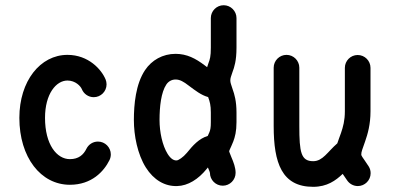

<svg xmlns="http://www.w3.org/2000/svg" viewBox="-20 -705 1499 731"><path d="M309.1 -138.7C297.9 -115.7 279.3 -99.1 246.1 -99.1C196.3 -99.1 151.4 -154.3 151.4 -256.3C151.4 -347.7 193.8 -398.4 236.8 -398.4C267.6 -398.4 287.1 -376.5 291.5 -365.7C298.8 -347.7 316.4 -335 336.9 -335C363.8 -335 385.7 -356.9 385.7 -383.8C385.7 -390.1 384.3 -397 382.3 -401.9C366.7 -440.4 316.9 -496.1 236.8 -496.1C133.3 -496.1 53.7 -396.5 53.7 -256.3C53.7 -106 135.3 -1.5 246.1 -1.5C329.1 -1.5 375.5 -52.2 397 -95.7C399.9 -101.6 401.9 -109.4 401.9 -117.2C401.9 -144 379.9 -166 353 -166C334 -166 317.4 -155.3 309.1 -138.7Z M877 -46.9C877 -66.9 869.6 -86.4 860.4 -107.9C854.5 -122.1 852.5 -128.9 852.5 -127.9C852.5 -133.3 856.9 -138.2 868.2 -166.5C874.5 -183.1 880.4 -204.6 880.4 -239.7V-276.9C880.4 -319.3 872.6 -346.2 865.7 -365.2C859.9 -383.3 856.9 -390.1 856.9 -398.4C856.9 -407.7 859.4 -413.6 865.2 -430.7C872.1 -448.7 880.4 -474.1 880.4 -523.4V-636.2C880.4 -663.1 858.4 -685.1 831.5 -685.1C804.7 -685.1 782.7 -663.1 782.7 -636.2V-523.4C782.7 -490.2 779.3 -479 773.4 -463.9L768.6 -449.2L758.3 -457C725.1 -481.9 691.9 -500 648.4 -500C599.6 -500 557.6 -476.1 532.2 -438C496.6 -384.8 489.7 -307.1 489.7 -248C489.7 -189 503.4 -118.2 535.2 -67.4C565.4 -19.5 607.9 4.9 654.3 3.4C695.8 2.4 735.4 -22.9 766.6 -61.5L771.5 -67.4C776.9 -54.7 779.3 -49.3 779.3 -46.9C779.3 -20 801.3 2 828.1 2C855 2 877 -20 877 -46.9ZM587.4 -248C587.4 -298.8 593.3 -353.5 613.3 -383.3C621.1 -395 633.8 -402.3 648.4 -402.3C665 -402.3 679.2 -394 698.7 -378.9C723.6 -360.4 745.6 -342.8 772.5 -335.4L772.9 -334C778.8 -317.9 782.7 -304.7 782.7 -276.9V-239.7C782.7 -219.2 780.8 -210.4 777.3 -201.7L771 -187.5C737.3 -177.2 714.4 -151.4 691.4 -123C677.2 -106 659.2 -94.2 652.3 -94.2C641.1 -93.8 629.9 -100.6 618.2 -119.1C598.1 -151.4 587.4 -202.6 587.4 -248Z M1022 -447.3V-225.1C1022 -84 1053.2 6.3 1172.4 6.3C1225.1 6.3 1258.3 -17.6 1284.7 -43L1300.8 -19.5C1309.6 -5.9 1324.7 3.4 1342.3 3.4C1369.1 3.4 1391.1 -18.6 1391.1 -45.4C1391.1 -55.2 1388.7 -63.5 1383.8 -71.3C1374 -86.9 1365.2 -98.1 1359.4 -107.4C1356.4 -112.3 1355.5 -114.7 1355.5 -115.7C1355 -127 1360.4 -138.2 1370.1 -166.5C1379.9 -194.3 1390.6 -231.4 1390.6 -281.2V-446.8C1390.6 -473.6 1368.7 -495.6 1341.8 -495.6C1314.9 -495.6 1293 -473.6 1293 -446.8V-281.2C1293 -246.1 1286.1 -221.7 1278.3 -198.7C1273.4 -184.6 1268.1 -171.4 1264.2 -159.2C1227.1 -127 1209 -91.3 1172.4 -91.3C1126 -91.3 1119.6 -125 1119.6 -225.1V-447.3C1119.6 -474.1 1097.7 -496.1 1070.8 -496.1C1043.9 -496.1 1022 -474.1 1022 -447.3Z"/></svg>

Font: Velvelyne Book
Style: Bold
Weight: 700
Designer: Manon Van der Borght et Mariel Nils
Foundry: Velvetyne
Version: Version 1.070;Glyphs 3.3.1 (3343)